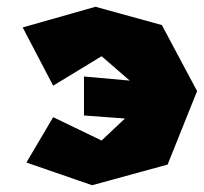

<svg xmlns="http://www.w3.org/2000/svg" viewBox="-20 -547 602 567"><path d="M47 -466 137 -294 280 -381 363 -309 228 -321V-206L349 -197L280 -132L137 -201L58 -67L252 0L475 -61L562 -278L458 -473L262 -527Z"/></svg>

Font: Super Mario
Style: Regular
Weight: 400
Version: Version 1.0